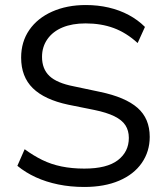

<svg xmlns="http://www.w3.org/2000/svg" viewBox="-20 -734 655 763"><path d="M315 9Q260 9 211.5 -1Q163 -11 122.5 -29.5Q82 -48 49 -75L78 -141Q112 -116 147.5 -98.5Q183 -81 224.5 -72.5Q266 -64 315 -64Q405 -64 448.5 -97.5Q492 -131 492 -186Q492 -215 478.5 -236Q465 -257 434.5 -272Q404 -287 355 -297L251 -318Q157 -338 110.5 -383.5Q64 -429 64 -505Q64 -568 96.5 -615Q129 -662 187.5 -688Q246 -714 321 -714Q369 -714 412 -704Q455 -694 491.5 -674.5Q528 -655 556 -627L527 -563Q482 -604 432 -622.5Q382 -641 320 -641Q267 -641 228.5 -625Q190 -609 168.5 -578.5Q147 -548 147 -508Q147 -460 176.5 -432Q206 -404 273 -391L377 -369Q478 -348 526.5 -305.5Q575 -263 575 -190Q575 -132 543.5 -86.5Q512 -41 453.5 -16Q395 9 315 9Z"/></svg>

Font: NunitoSans1
Style: Book
Weight: 400
Designer: Vernon Adams
Foundry: Vernon Adams
Version: Version 3.101;gftools[0.9.27]